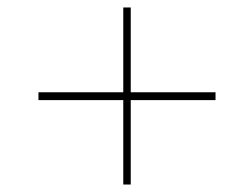

<svg xmlns="http://www.w3.org/2000/svg" viewBox="-20 -494 633 514"><path d="M83 -226V-247H310V-474H330V-247H557V-226H330V0H310V-226Z"/></svg>

Font: Elsie Swash Caps Black
Style: Regular
Weight: 900
Designer: Alejandro Inler
Foundry: Alejandro Inler
Version: 1.003